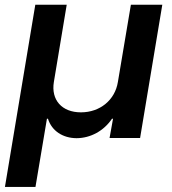

<svg xmlns="http://www.w3.org/2000/svg" viewBox="-33 -565 705 786"><path d="M112.2 200.3 159.1 -78.8H163.4C179 -28.8 224.4 0.4 280.5 0.7C337.4 0.4 391.7 -28.8 425.4 -78.8H429.7L415.5 0H540.5L631.4 -545.5H502.8L449.6 -229.4C437.9 -155.9 376.8 -105.1 298.3 -105.1C220.2 -105.1 175.4 -155.9 187.5 -229.4L240.1 -545.5H111.5L-12.8 200.3Z"/></svg>

Font: Riot Sans 2.0
Style: Bold Italic
Weight: 600
Italic angle: -9.39999°
Designer: Rasmus Andersson
Foundry: rsms
Version: Version 3.006;hotconv 1.0.109;makeotfexe 2.5.65596